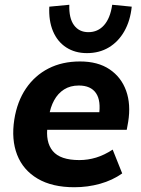

<svg xmlns="http://www.w3.org/2000/svg" viewBox="-20 -775 590 806"><path d="M292 11Q199 11 138 -25Q77 -61 52 -125Q27 -189 40 -273Q52 -349 89 -403.5Q126 -458 183.5 -487.5Q241 -517 316 -517Q391 -517 440 -484Q489 -451 509.5 -394Q530 -337 518 -263L512 -230H158L169 -304H415L395 -288Q405 -352 383 -384Q361 -416 311 -416Q275 -416 249 -399.5Q223 -383 207 -353.5Q191 -324 186 -288L180 -249Q170 -179 201.5 -141Q233 -103 313 -103Q349 -103 383.5 -113.5Q418 -124 453 -147L493 -47Q452 -18 400 -3.5Q348 11 292 11ZM345 -552Q295 -552 258 -576Q221 -600 202.5 -644Q184 -688 187 -747L271 -755Q269 -699 290.5 -669.5Q312 -640 351 -640Q391 -640 417 -669.5Q443 -699 451 -755L533 -747Q527 -688 502 -644Q477 -600 437 -576Q397 -552 345 -552Z"/></svg>

Font: Mulish ExtraLight ExtraBold
Style: Italic
Weight: 800
Italic angle: -9°
Version: Version 3.603